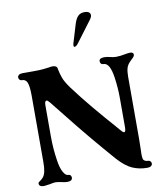

<svg xmlns="http://www.w3.org/2000/svg" viewBox="-102 -1043 964 1135"><g transform="rotate(-10 380.5 -475.5)"><path d="M40 -10Q40 -15 43.5 -18Q47 -21 52 -24Q56 -27 61 -31Q66 -35 70 -40Q81 -53 85.5 -75Q90 -97 90 -130V-529Q90 -587 80 -609Q71 -629 50.3 -629H48.3Q40 -629 35 -635Q30 -641 30 -649Q30 -657 37.5 -663Q45 -669 60 -669H129Q160 -669 181.5 -671Q203 -673 217 -675Q230.8 -678 241 -678Q267 -678 270 -659Q271 -656 271 -652Q276 -626 285.5 -600.7Q295 -575.3 322 -538Q374 -468 433.5 -397Q493 -326 548 -264Q557 -254 566 -243Q574 -233 580.5 -227Q587 -221 591 -221Q601 -221 601 -249V-428Q601 -484 592 -548Q579 -639 541 -639Q531 -639 526 -644.5Q521 -650 521 -659Q521 -678 551 -678Q569 -678 587 -673Q595 -671 603.5 -669.5Q612 -668 622 -668Q646 -668 681 -675Q688 -676.2 694.5 -677.1Q701 -678 706 -678Q727 -678 727 -663Q727 -657 723 -651.5Q719 -646 709 -637L698 -626Q682 -610 676.5 -590.5Q671 -571 671 -539V-170L670 -108L669 -75Q669 -62 671 -50Q672 -41 680.2 -35.5Q688.4 -30 699.8 -30Q709 -30 714.5 -24.5Q720 -19 720 -10Q720 -2 712.5 4Q705 10 690 10Q642 10 601.5 -7.5Q561 -25 515 -76Q481 -114 451 -150Q394 -216 323 -303.5Q252 -391 190 -470Q178 -485 171 -485Q166 -485 163 -478.5Q160 -472 160 -460V-270Q160 -199 171 -127Q178 -79 192 -54.5Q206 -30 220 -30Q230 -30 235 -24.5Q240 -19 240 -10Q240 -1 232.5 4.5Q225 10 210 10Q195 10 175 5Q166 3 157 1.5Q148 0 139 0Q127 0 107.5 5Q75 10 70 10Q40 10 40 -10ZM386 -788 420 -901Q430 -933 444.5 -947Q459 -961 483 -961Q509 -961 516 -946.5Q523 -932 506 -910L413 -786Q401 -769 390 -769Q386 -769 385 -774Q384 -779 386 -788Z"/></g></svg>

Font: Raigarh
Style: Regular
Weight: 400
Designer: jaikishan Patel
Foundry: MagicType
Version: Version 1.000;FEAKit 1.0